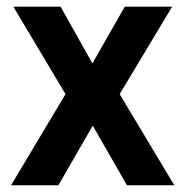

<svg xmlns="http://www.w3.org/2000/svg" viewBox="-20 -548 546 568"><path d="M159.2 -528.3 253.4 -360.4 349.1 -528.3H489.3L334 -269.5L495.6 0H355.5L254.4 -176.3L152.8 0H12.7L173.8 -269.5L19.5 -528.3Z"/></svg>

Font: Vazirmatn RD UI SemiBold
Style: Regular
Weight: 600
Designer: Saber Rastikerdar
Foundry: Saber Rastikerdar
Version: Version 33.003